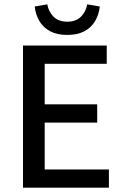

<svg xmlns="http://www.w3.org/2000/svg" viewBox="-20 -865 572 885"><path d="M86 0V-655H472V-571H186V-384H428V-300H186V-84H482V0ZM290 -704Q243 -704 211 -721Q179 -738 161.5 -768Q144 -798 140 -835L198 -845Q204 -811 227 -788Q250 -765 290 -765Q330 -765 353 -788Q376 -811 382 -845L440 -835Q436 -798 418.5 -768Q401 -738 369 -721Q337 -704 290 -704Z"/></svg>

Font: Source Sans 3 Medium
Style: Regular
Weight: 500
Designer: Paul D. Hunt
Foundry: Adobe
Version: Version 3.052;hotconv 1.1.0;makeotfexe 2.6.0